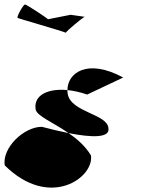

<svg xmlns="http://www.w3.org/2000/svg" viewBox="-32 -982 734 857"><path d="M-11 -244C190 -45 389 -190 374 -288C350 -329 312 -362 274 -388C235 -396 195 -405 155 -416C74 -416 -23 -322 -11 -244ZM46 -902C46 -901 250 -842 262 -836C263 -842 337 -904 346 -907L283 -916L182 -896C178 -902 86 -962 80 -962C72 -962 43 -910 46 -902ZM127 -494C132 -464 205 -436 274 -388C375 -368 459 -365 452 -409C449 -474 283 -480 270 -564C269 -569 269 -575 269 -580C183 -588 117 -558 127 -494ZM269 -580C296 -577 326 -571 357 -560L518 -636C357 -723 269 -656 269 -580ZM262 -836C263 -836 262 -836 262 -836ZM346 -907H347Z"/></svg>

Font: Ampere
Style: RevIta
Weight: 400
Version: Version 1